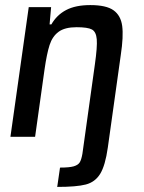

<svg xmlns="http://www.w3.org/2000/svg" viewBox="-20 -538 566 755"><path d="M455 -322 404 42Q394 113 374 145.5Q354 178 317.5 187.5Q281 197 205 197L216 121Q253 121 270 116Q287 111 293.5 100.5Q300 90 304 67L353 -284Q363 -354 360.5 -383.5Q358 -413 341.5 -422Q325 -431 281 -431Q235 -431 210.5 -413Q186 -395 175 -361Q164 -327 155 -264L118 0H21L93 -510H181L175 -442H182Q203 -479 240 -498.5Q277 -518 335 -518Q398 -518 426.5 -497.5Q455 -477 460.5 -436Q466 -395 455 -322Z"/></svg>

Font: Assailand Medium
Style: Italic
Weight: 500
Italic angle: -8°
Designer: Hector Gatti with collaboration of the Omnibus-Type team
Foundry: Omnibus-Type
Version: Version 0.072;October 19, 2019;FontCreator 12.0.0.2547 64-bi